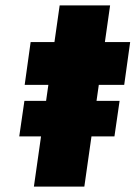

<svg xmlns="http://www.w3.org/2000/svg" viewBox="-20 -688 500 708"><path d="M51 -185 70 -316H421L402 -185ZM105 0 200 -668H386L291 0ZM71 -375 93 -533H460L438 -375Z"/></svg>

Font: Lexend ExtBd
Style: Italic
Weight: 800
Italic angle: -8.13011°
Designer: Bonnie Shaver-Troup, Thomas Jockin
Foundry: Lexend
Version: Version 1.007